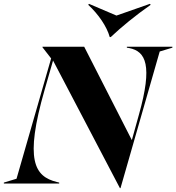

<svg xmlns="http://www.w3.org/2000/svg" viewBox="-75 -955 917 999"><path d="M-55 0H233V-5L221 -8C104 -37 52 -121 157 -487L201 -640L549 24H552L756 -687L822 -707V-712H585V-707L597 -705C684 -688 720 -615 648 -359L611 -226L363 -712H146V-709L191 -651L11 -25L-55 -5ZM384 -930C437 -881 481 -817 496 -762H501C556 -814 629 -874 709 -930L705 -935L531 -874L388 -935Z"/></svg>

Font: Nyght Serif Bold Italic
Style: Regular
Weight: 700
Italic angle: -16°
Designer: Maksym Kobuzan
Version: Version 0.410;Glyphs 3.1.2 (3151)